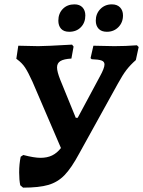

<svg xmlns="http://www.w3.org/2000/svg" viewBox="-20 -854 657 882"><path d="M617 -638 604 -578Q579 -556 561.5 -533.5Q544 -511 521 -469L344 -149Q308 -82 276.5 -49.5Q245 -17 202 -4.5Q159 8 86 8L73 -3Q68 -28 68 -62Q68 -100 75 -134L87 -142Q137 -129 166 -129Q197 -129 219.5 -140Q242 -151 260 -174L129 -479Q109 -523 95 -544Q81 -565 59 -581L55 -584L64 -644L156 -642Q189 -642 311 -649L318 -640L308 -585Q273 -583 257.5 -573.5Q242 -564 242 -544Q242 -525 257 -487L328 -313H337L439 -503Q460 -541 460 -558Q460 -571 446.5 -576Q433 -581 401 -582L396 -587L409 -644L505 -642Q558 -642 609 -646ZM248 -759Q248 -792 268.5 -813Q289 -834 322 -834Q346 -834 359 -820Q372 -806 372 -783Q372 -750 351.5 -729Q331 -708 298 -708Q273 -708 260.5 -722Q248 -736 248 -759ZM420 -759Q420 -791 441 -812.5Q462 -834 494 -834Q518 -834 531.5 -820Q545 -806 545 -783Q545 -751 524 -729.5Q503 -708 471 -708Q446 -708 433 -722Q420 -736 420 -759Z"/></svg>

Font: Alegreya
Style: Bold Italic
Weight: 700
Italic angle: -7°
Designer: Juan Pablo del Peral
Foundry: Huerta Tipografica
Version: Version 2.007; ttfautohint (v1.6)